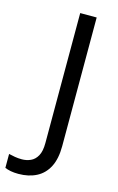

<svg xmlns="http://www.w3.org/2000/svg" viewBox="-214 -769 622 1013"><g transform="rotate(15 97.5 -262.0)"><path d="M-4 190Q-28 190 -46 186.5Q-64 183 -78 177V101Q-62 105 -44 108Q-26 111 -6 111Q19 111 41.5 101Q64 91 78 66Q92 41 92 -4V-714H182V-11Q182 58 159 102.5Q136 147 94 168.5Q52 190 -4 190Z"/></g></svg>

Font: Noto Sans Ambassadori
Style: Regular
Weight: 400
Designer: Monotype Design Team
Foundry: Monotype Imaging Inc.
Version: Version 2.013